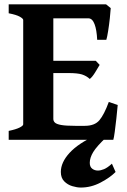

<svg xmlns="http://www.w3.org/2000/svg" viewBox="-20 -635 575 872"><path d="M482.9 -598.1Q481.9 -581.5 478.8 -552Q475.6 -522.5 471.2 -494.6Q466.8 -466.8 462.9 -454.1H421.4Q419.4 -499 409.4 -525.4Q399.4 -551.8 381.3 -551.8H196.8L210.9 -615.2H461.9ZM432.6 -340.3Q424.8 -326.7 411.6 -305.4Q398.4 -284.2 387.7 -276.4Q372.6 -290.5 352.3 -296.9Q332 -303.2 291 -303.2H189.9L200.7 -358.9H415ZM514.6 -158.2Q512.2 -130.4 508.5 -96.9Q504.9 -63.5 501.2 -36.6Q497.6 -9.8 494.6 0H19.5V-40.5Q52.7 -47.4 69.1 -55.7Q85.4 -64 85.4 -70.3V-544.4Q85.4 -550.3 70.1 -559.1Q54.7 -567.9 19.5 -574.7V-615.2H293V-574.7Q260.3 -571.3 241.2 -566.7Q222.2 -562 222.2 -555.2V-94.7Q222.2 -85.4 229.2 -78.4Q236.3 -71.3 257.6 -67.4Q278.8 -63.5 321.8 -63.5H365.2Q410.2 -63.5 431.6 -89.1Q453.1 -114.7 474.1 -171.9ZM504.9 146Q480 171.4 436.8 194.1Q393.6 216.8 347.2 216.8Q329.6 216.8 308.3 210.4Q287.1 204.1 271.7 188.5Q256.3 172.9 256.3 146Q256.3 102.5 295.9 59.3Q335.4 16.1 416.5 -21L462.9 -11.7Q418.9 29.8 403.3 55.7Q387.7 81.5 387.7 104.5Q387.7 122.6 398.7 131.1Q409.7 139.6 424.8 139.6Q437 139.6 452.4 133.3Q467.8 127 488.3 108.4Z"/></svg>

Font: Gentium Book Plus
Style: Bold
Weight: 700
Designer: Victor Gaultney, Annie Olsen, Iska Routamaa, Becca Hirsbrunner
Foundry: SIL International
Version: Version 6.101